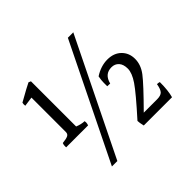

<svg xmlns="http://www.w3.org/2000/svg" viewBox="-162 -910 1100 1100"><g transform="rotate(-45 388.0 -360.0)"><path d="M240 -304Q241 -300 241 -292.5Q241 -285 237 -273H59Q59 -278 59 -286Q59 -294 63 -304Q94 -307 107 -313.5Q120 -320 120 -336V-615L62 -607Q60 -622 63 -631Q148 -679 170 -689L184 -683V-317Q213 -305 240 -304ZM510 -710H554L211 -10H167ZM622 -99Q652 -99 664.5 -112Q677 -125 683 -161Q694 -161 703 -158Q703 -89 691 -47H462Q455 -77 455 -91Q563 -211 595.5 -259Q628 -307 628 -342Q628 -377 611 -395.5Q594 -414 567 -414Q511 -414 496 -353Q479 -353 473 -354Q473 -363 473 -383Q473 -403 478 -429Q529 -462 581.5 -462Q634 -462 665.5 -431Q697 -400 697 -352Q697 -304 663.5 -260Q630 -216 514 -99Z"/></g></svg>

Font: Halant Medium
Style: Regular
Weight: 500
Designer: Hitesh Malaviya (Devanagari), Satya Rajpurohit (Latin)
Foundry: Indian Type Foundry
Version: Version 1.101;PS 1.0;hotconv 1.0.78;makeotf.lib2.5.61930; tt